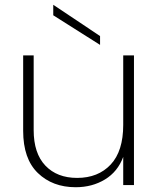

<svg xmlns="http://www.w3.org/2000/svg" viewBox="-20 -775 663 804"><path d="M541 -543V0H496V-118Q473 -56 419.5 -23.5Q366 9 297 9Q200 9 138.5 -50.5Q77 -110 77 -227V-543H121V-230Q121 -133 170 -81.5Q219 -30 303 -30Q391 -30 443.5 -86Q496 -142 496 -252V-543ZM203 -711V-755L399 -624V-587Z"/></svg>

Font: Poppins ExtraLight
Style: Regular
Weight: 275
Designer: Ninad Kale (Devanagari), Jonny Pinhorn (Latin)
Foundry: Indian Type Foundry
Version: Version 3.200;PS 1.000;hotconv 16.6.54;makeotf.lib2.5.65590